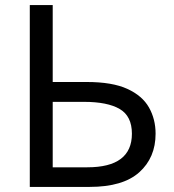

<svg xmlns="http://www.w3.org/2000/svg" viewBox="-20 -734 682 754"><path d="M97 0V-714H187V-412H321Q421 -412 480 -385Q539 -358 565 -312Q591 -266 591 -209Q591 -115 527 -57.5Q463 0 332 0ZM187 -77H323Q498 -77 498 -209Q498 -278 450 -306Q402 -334 310 -334H187Z"/></svg>

Font: Noto IKEA Simplified Chinese
Style: Regular
Weight: 400
Designer: Monotype Design Team
Foundry: Monotype Imaging Inc.
Version: Version 1.100